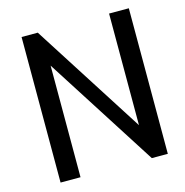

<svg xmlns="http://www.w3.org/2000/svg" viewBox="-108 -838 905 939"><g transform="rotate(-15 344.5 -368.5)"><path d="M84 -737H166L527 -172V-737H627V0H546L185 -565V0H84Z"/></g></svg>

Font: Exo Medium
Style: Regular
Weight: 500
Designer: Natanael Gama
Foundry: Natanael Gama
Version: Version 1.500; ttfautohint (v1.6)